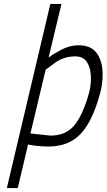

<svg xmlns="http://www.w3.org/2000/svg" viewBox="-20 -741 546 984"><path d="M238 -721H295L229 -446Q252 -464 295 -486.5Q338 -509 382 -509Q448 -509 477 -467Q506 -425 506 -360Q506 -307 492 -259Q454 -119 393 -54.5Q332 10 228 10Q195 10 159.5 5.5Q124 1 124 -1L71 223H15ZM435 -260Q446 -298 446 -341Q446 -389 427 -420.5Q408 -452 366 -452Q306 -452 261 -418.5Q216 -385 214 -384L136 -57L238 -46Q316 -46 359.5 -97Q403 -148 435 -260Z"/></svg>

Font: Cairo Light
Style: Italic
Weight: 300
Italic angle: -13°
Designer: Mohamed Gaber, Accademia di Belle Arti di Urbino and others
Foundry: Kief Type Foundry, Accademia di Belle Arti di Urbino and others
Version: Version 3.011